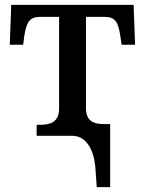

<svg xmlns="http://www.w3.org/2000/svg" viewBox="-20 -556 593 786"><path d="M371 137 376 210H431V-48H406C363 -48 332 -60 332 -114V-487H407C450 -487 464 -469 473 -406L478 -373H533L527 -536H26L20 -373H75L79 -406C89 -469 102 -487 146 -487H222V-112C222 -55 185 -45 143 -45H130V0H277C320 0 364 37 371 137Z"/></svg>

Font: Noto Serif Medium
Style: Regular
Weight: 500
Designer: Monotype Design Team
Foundry: Monotype Imaging Inc.
Version: Version 2.013